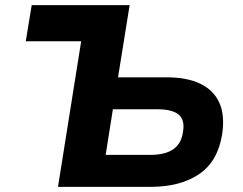

<svg xmlns="http://www.w3.org/2000/svg" viewBox="-20 -725 941 745"><path d="M205 0 295 -565H80L103 -705H483L438 -425H626Q706 -425 757.5 -400Q809 -375 831 -326.5Q853 -278 842 -204Q825 -98 752 -49Q679 0 565 0ZM390 -124H563Q621 -124 652.5 -146Q684 -168 690 -213Q698 -259 673.5 -280Q649 -301 591 -301H418Z"/></svg>

Font: Nunito Sans 6pt ExtraBold
Style: Italic
Weight: 800
Italic angle: -9°
Version: Version 3.101;gftools[0.9.27]